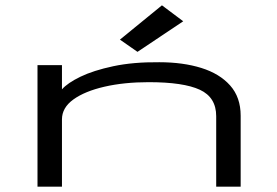

<svg xmlns="http://www.w3.org/2000/svg" viewBox="-20 -702 1040 722"><path d="M121 0V-457H213V-366Q234 -390 282.5 -413.5Q331 -437 406 -453Q481 -469 579 -468Q668 -468 737 -446.5Q806 -425 845.5 -380.5Q885 -336 885 -267V0H793V-265Q793 -336 731.5 -364.5Q670 -393 539 -393Q447 -393 373 -376Q299 -359 256 -328Q213 -297 213 -253V0ZM497 -507 431 -553 589 -682 669 -622Z"/></svg>

Font: Inconsolata UltraExpanded
Style: Regular
Weight: 400
Width: 9
Monospace: yes
Designer: Raph Levien, Cyreal, Brenton Simpson
Foundry: Raph Levien, Cyreal, Google
Version: Version 3.000; ttfautohint (v1.8.2.53-6de2)